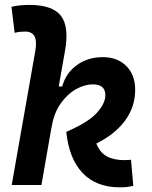

<svg xmlns="http://www.w3.org/2000/svg" viewBox="-20 -763 626 792"><path d="M475.1 9.8Q377 9.8 320.8 -49.3Q264.6 -108.4 253.4 -219.2Q345.2 -258.8 379.9 -297.9Q414.6 -336.9 414.6 -370.6Q414.6 -415 362.8 -415Q329.6 -415 293.9 -395.3Q258.3 -375.5 230.5 -336.4Q202.6 -297.4 192.9 -238.3V-240.2L150.9 0H28.3L125.5 -552.2Q132.8 -594.2 122.3 -613.5Q111.8 -632.8 83 -632.8Q72.3 -632.8 61.5 -631.6Q50.8 -630.4 40.5 -627.4L27.3 -734.9Q45.9 -739.3 64.5 -741Q83 -742.7 101.6 -742.7Q196.3 -742.7 231 -698.2Q265.6 -653.8 248.5 -555.2L222.2 -406.2H236.8Q251 -460.9 296.6 -494.1Q342.3 -527.3 403.8 -527.3Q464.4 -527.3 501 -490.7Q537.6 -454.1 537.6 -393.1Q537.6 -321.8 495.6 -265.1Q453.6 -208.5 377.4 -170.9Q392.1 -133.8 420.4 -118.2Q448.7 -102.5 492.7 -102.5Q502.4 -102.5 508.3 -103Q514.2 -103.5 520.5 -104L529.8 3.9Q517.6 6.3 504.9 8.1Q492.2 9.8 475.1 9.8Z"/></svg>

Font: Cascadia Code PL SemiBold
Style: Italic
Weight: 600
Italic angle: -10°
Monospace: yes
Designer: Aaron Bell
Foundry: Saja Typeworks
Version: Version 2404.023; ttfautohint (v1.8.4)